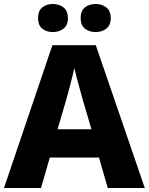

<svg xmlns="http://www.w3.org/2000/svg" viewBox="-20 -944 747 964"><path d="M521 0 477 -153H230L186 0H0L243 -717H461L707 0ZM397 -438Q392 -456 383.5 -486.5Q375 -517 366.5 -549Q358 -581 353 -603Q349 -581 340.5 -548.5Q332 -516 324 -485.5Q316 -455 311 -438L269 -295H439ZM171 -853Q171 -890 192.5 -907Q214 -924 245 -924Q276 -924 298.5 -907Q321 -890 321 -853Q321 -817 298.5 -800Q276 -783 245 -783Q214 -783 192.5 -800Q171 -817 171 -853ZM385 -853Q385 -890 406.5 -907Q428 -924 461 -924Q491 -924 513.5 -907Q536 -890 536 -853Q536 -817 513.5 -800Q491 -783 461 -783Q428 -783 406.5 -800Q385 -817 385 -853Z"/></svg>

Font: Noto Sans Malayalam ExtraBold
Style: Regular
Weight: 800
Designer: Jelle Bosma - Monotype Design Team
Foundry: Monotype Imaging Inc.
Version: Version 2.104; ttfautohint (v1.8.4.7-5d5b)